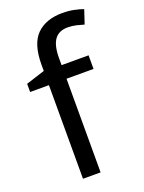

<svg xmlns="http://www.w3.org/2000/svg" viewBox="-145 -834 677 902"><g transform="rotate(-20 193.5 -382.5)"><path d="M332 -468H197V0H109V-468H15V-509L109 -539V-570Q109 -674 155 -719.5Q201 -765 283 -765Q315 -765 341.5 -759.5Q368 -754 387 -747L364 -678Q348 -683 327 -688Q306 -693 284 -693Q240 -693 218.5 -663.5Q197 -634 197 -571V-536H332Z"/></g></svg>

Font: Noto Sans Marchen
Style: Regular
Weight: 400
Designer: Monotype Design Team
Foundry: Monotype Imaging Inc.
Version: Version 2.003; ttfautohint (v1.8.4.7-5d5b)